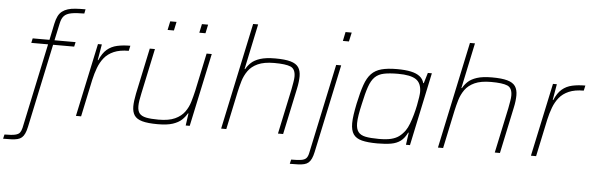

<svg xmlns="http://www.w3.org/2000/svg" viewBox="-123 -937 4105 1333"><g transform="rotate(5 1929.5 -270.5)"><path d="M-68 202 -61 172Q-11 172 13 166.5Q37 161 46 148.5Q55 136 60 115L186 -478H69L76 -510H193L217 -625Q224 -657 234.5 -678Q245 -699 262 -712Q279 -725 301.5 -732Q324 -739 354.5 -741Q385 -743 424 -743L418 -713Q361 -713 327.5 -706.5Q294 -700 277.5 -682.5Q261 -665 254 -631L228 -510H375L368 -478H221L97 105Q91 133 82.5 151.5Q74 170 62 180.5Q50 191 32 195.5Q14 200 -10.5 201Q-35 202 -68 202Z M422 0 531 -510H558L539 -399H543Q564 -449 594 -474.5Q624 -500 664.5 -509Q705 -518 756 -518L748 -482Q686 -482 644.5 -464Q603 -446 578 -415Q553 -384 538 -344Q523 -304 513 -259L458 0Z M992 8Q923 8 884 -3Q845 -14 829 -38Q813 -62 813 -101Q813 -119 816 -142Q819 -165 824 -190L892 -510H928L861 -195Q855 -168 851.5 -145.5Q848 -123 848 -106Q848 -72 862.5 -54.5Q877 -37 909.5 -30.5Q942 -24 995 -24Q1067 -24 1110 -44Q1153 -64 1176.5 -96.5Q1200 -129 1211.5 -168Q1223 -207 1232 -246L1288 -510H1324L1215 0H1187L1199 -85H1195Q1181 -60 1158.5 -39Q1136 -18 1097 -5Q1058 8 992 8ZM1225 -650 1238 -711H1281L1268 -650ZM1004 -650 1017 -711H1061L1048 -650Z M1434 0 1592 -743H1627L1560 -426H1564Q1577 -450 1599 -471Q1621 -492 1661 -505Q1701 -518 1766 -518Q1834 -518 1873 -507Q1912 -496 1928.5 -472Q1945 -448 1945 -409Q1945 -392 1942.5 -369.5Q1940 -347 1934 -320L1866 0H1830L1897 -315Q1902 -343 1906 -365.5Q1910 -388 1910 -404Q1910 -457 1876 -471.5Q1842 -486 1762 -486Q1691 -486 1647.5 -466Q1604 -446 1580.5 -412.5Q1557 -379 1545.5 -340Q1534 -301 1526 -264L1470 0Z M2223 -680 2236 -743H2279L2265 -680ZM1930 202 1937 172Q1983 172 2007 168Q2031 164 2042 152Q2053 140 2058 115L2191 -510H2226L2095 105Q2089 133 2080.5 151.5Q2072 170 2060 180.5Q2048 191 2030 195.5Q2012 200 1987.5 201Q1963 202 1930 202Z M2524 8Q2456 8 2415 -2.5Q2374 -13 2355.5 -40Q2337 -67 2337 -116Q2337 -143 2342 -177Q2347 -211 2356 -255Q2373 -335 2391 -386.5Q2409 -438 2436.5 -466.5Q2464 -495 2507 -506.5Q2550 -518 2615 -518Q2673 -518 2712 -509.5Q2751 -501 2774 -483Q2797 -465 2804 -437H2808L2830 -510H2858L2750 0H2722L2734 -85H2730Q2711 -46 2684.5 -26Q2658 -6 2619 1Q2580 8 2524 8ZM2531 -24Q2583 -24 2615.5 -32Q2648 -40 2670 -56Q2692 -72 2712 -99Q2726 -119 2737.5 -149Q2749 -179 2758.5 -213Q2768 -247 2774.5 -279.5Q2781 -312 2784.5 -337Q2788 -362 2788 -373Q2788 -435 2750 -460.5Q2712 -486 2625 -486Q2565 -486 2526.5 -478Q2488 -470 2464 -446.5Q2440 -423 2424 -377Q2408 -331 2392 -255Q2382 -212 2376.5 -178Q2371 -144 2371 -120Q2371 -80 2387 -59Q2403 -38 2438 -31Q2473 -24 2531 -24Z M2945 0 3103 -743H3138L3071 -426H3075Q3088 -450 3110 -471Q3132 -492 3172 -505Q3212 -518 3277 -518Q3345 -518 3384 -507Q3423 -496 3439.5 -472Q3456 -448 3456 -409Q3456 -392 3453.5 -369.5Q3451 -347 3445 -320L3377 0H3341L3408 -315Q3413 -343 3417 -365.5Q3421 -388 3421 -404Q3421 -457 3387 -471.5Q3353 -486 3273 -486Q3202 -486 3158.5 -466Q3115 -446 3091.5 -412.5Q3068 -379 3056.5 -340Q3045 -301 3037 -264L2981 0Z M3593 0 3702 -510H3729L3710 -399H3714Q3735 -449 3765 -474.5Q3795 -500 3835.5 -509Q3876 -518 3927 -518L3919 -482Q3857 -482 3815.5 -464Q3774 -446 3749 -415Q3724 -384 3709 -344Q3694 -304 3684 -259L3629 0Z"/></g></svg>

Font: Saira SemiExpanded Thin
Style: Italic
Weight: 250
Width: 6
Italic angle: -12°
Designer: Hector Gatti with collaboration of the Omnibus-Type team
Foundry: Omnibus-Type
Version: Version 1.101